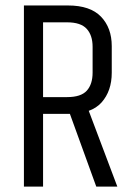

<svg xmlns="http://www.w3.org/2000/svg" viewBox="-20 -692 497 712"><path d="M68.7 -671.7H232.3Q314.7 -671.7 354.6 -630.1Q394.4 -588.6 394.4 -521V-422.3Q394.4 -354.7 356.7 -312.2Q318.9 -269.7 235.2 -269.7H139.7V0H68.7ZM229.6 -296.2H303.4L415.1 0H337ZM323.4 -518.3Q323.4 -561.1 301.5 -585.1Q279.5 -609.2 228.7 -609.2H139.7V-331.9H228.7Q280.2 -331.9 301.8 -355.7Q323.4 -379.5 323.4 -422.7Z"/></svg>

Font: Khand Variable Light
Style: Regular
Weight: 300
Designer: Satya Rajpurohit
Foundry: Indian Type Foundry
Version: Version 3.000